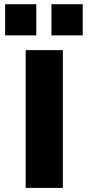

<svg xmlns="http://www.w3.org/2000/svg" viewBox="-20 -915 431 935"><path d="M105 0V-670.9H286.1V0ZM4.9 -742.7V-894.5H156.7V-742.7ZM230.5 -742.7V-894.5H382.8V-742.7Z"/></svg>

Font: REH Gaming
Style: Gaming
Weight: 700
Designer: Astigmatic (AOETI)
Foundry: Astigmatic (AOETI)
Version: Version 1.001 2011